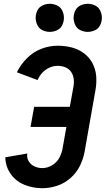

<svg xmlns="http://www.w3.org/2000/svg" viewBox="-20 -984 557 1012"><path d="M242 -816Q223 -816 204.5 -824.5Q186 -833 177 -851.5Q168 -870 168 -890Q168 -910 177 -928.5Q186 -947 204.5 -955.5Q223 -964 242 -964Q262 -964 280.5 -955.5Q299 -947 308 -928.5Q317 -910 317 -890Q317 -870 308 -851.5Q299 -833 280.5 -824.5Q262 -816 242 -816ZM442 -816Q423 -816 404.5 -824.5Q386 -833 377 -851.5Q368 -870 368 -890Q368 -910 377 -928.5Q386 -947 404.5 -955.5Q423 -964 442 -964Q462 -964 480.5 -955.5Q499 -947 508 -928.5Q517 -910 517 -890Q517 -870 508 -851.5Q499 -833 480.5 -824.5Q462 -816 442 -816ZM203 8Q154 8 109 -10Q64 -28 36.5 -67Q9 -106 8 -155L124 -175Q120 -153 131 -134.5Q142 -116 161.5 -107Q181 -98 203 -98Q229 -98 254 -112.5Q279 -127 292.5 -152Q306 -177 310 -203L330 -315H141L160 -421H348L367 -526Q371 -547 368.5 -568Q366 -589 354.5 -605.5Q343 -622 324 -629.5Q305 -637 284 -637Q262 -637 240.5 -627.5Q219 -618 203 -600.5Q187 -583 178 -562L69 -603Q89 -644 122.5 -677.5Q156 -711 198.5 -727Q241 -743 284 -743Q322 -743 357.5 -734Q393 -725 421.5 -704Q450 -683 467 -651.5Q484 -620 487 -583Q490 -546 483 -508L426 -185Q419 -146 401 -109.5Q383 -73 351 -45Q319 -17 280 -4.5Q241 8 203 8Z"/></svg>

Font: Iosevka SS08
Style: Bold Italic
Weight: 700
Italic angle: -10°
Monospace: yes
Designer: Belleve Invis
Foundry: Belleve Invis
Version: 2.1.0; ttfautohint (v1.8.2)